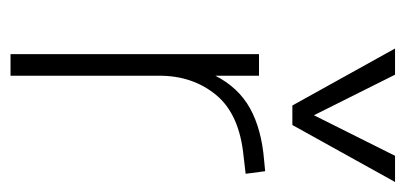

<svg xmlns="http://www.w3.org/2000/svg" viewBox="-228 -562 789 374"><g transform="rotate(90 167.0 -374.5)"><path d="M318 -458 284 -454Q202 -446 164.5 -400.5Q127 -355 127 -290V0H85V-484H127V-399Q150 -444 190.5 -466.5Q231 -489 292 -494L313 -496ZM283 -749H334L223 -549H185L74 -749H125L204 -591Z"/></g></svg>

Font: wassup Sans
Style: Light
Weight: 200
Version: Version 2.001